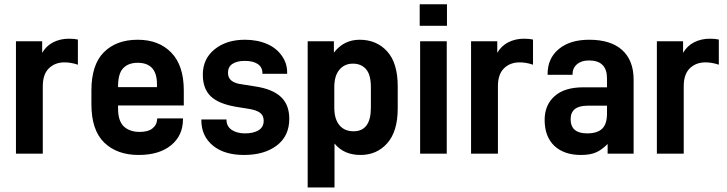

<svg xmlns="http://www.w3.org/2000/svg" viewBox="-20 -710 3358 887"><path d="M53.7 -519.5H174.8V-465.8Q193.4 -498 225.6 -514.6Q258.8 -531.2 297.9 -531.2Q323.2 -531.2 339.8 -527.3V-411.1Q322.3 -417 307.1 -419.4Q292 -421.9 278.3 -421.9Q233.4 -421.9 205.1 -393.6Q177.7 -366.2 177.7 -311.5V0H53.7Z M525.4 -222.7V-209Q525.4 -151.4 551.8 -126Q579.1 -100.6 625 -100.6Q664.1 -100.6 683.6 -116.2Q705.1 -132.8 706.1 -160.2L707 -163.1H825.2V-158.2Q825.2 -84 770.5 -39.1Q715.8 5.9 620.1 5.9Q520.5 5.9 460.9 -51.8Q402.3 -109.4 402.3 -228.5V-292Q402.3 -410.2 459 -467.8Q516.6 -526.4 616.2 -526.4Q713.9 -526.4 771.5 -466.8Q829.1 -407.2 829.1 -292V-222.7ZM548.8 -394.5Q525.4 -370.1 525.4 -310.5V-307.6H705.1V-321.3Q705.1 -419.9 616.2 -419.9Q572.3 -419.9 548.8 -394.5Z M963.9 -37.1Q910.2 -81.1 910.2 -154.3V-158.2H1026.4V-156.2Q1026.4 -127 1049.8 -110.4Q1074.2 -93.8 1111.3 -93.8Q1151.4 -93.8 1174.8 -108.4Q1198.2 -123 1198.2 -152.3Q1198.2 -176.8 1180.7 -189.5Q1164.1 -202.1 1124 -208L1069.3 -216.8Q990.2 -230.5 954.1 -264.6Q917 -299.8 917 -365.2Q917 -438.5 971.7 -482.4Q1026.4 -526.4 1111.3 -526.4Q1168.9 -526.4 1213.9 -506.8Q1256.8 -488.3 1282.2 -452.1Q1306.6 -418 1306.6 -375V-369.1H1192.4V-372.1Q1192.4 -399.4 1170.9 -414.1Q1149.4 -428.7 1111.3 -428.7Q1073.2 -428.7 1052.7 -414.1Q1033.2 -400.4 1033.2 -374Q1033.2 -350.6 1048.8 -337.9Q1065.4 -324.2 1098.6 -320.3L1160.2 -310.5Q1238.3 -298.8 1277.3 -262.7Q1316.4 -226.6 1316.4 -161.1Q1316.4 -81.1 1257.8 -37.1Q1200.2 5.9 1107.4 5.9Q1016.6 5.9 963.9 -37.1Z M1401.4 -519.5H1522.5V-466.8Q1568.4 -526.4 1641.6 -526.4Q1719.7 -526.4 1768.6 -472.7Q1817.4 -418.9 1817.4 -311.5V-209Q1817.4 -102.5 1768.6 -47.9Q1720.7 5.9 1645.5 5.9Q1568.4 5.9 1525.4 -46.9V156.2H1401.4ZM1693.4 -212.9V-306.6Q1693.4 -365.2 1670.9 -390.6Q1648.4 -416 1610.4 -416Q1571.3 -416 1547.9 -387.7Q1524.4 -360.4 1524.4 -306.6V-212.9Q1524.4 -160.2 1547.9 -131.8Q1571.3 -103.5 1613.3 -103.5Q1693.4 -103.5 1693.4 -212.9Z M1920.9 -519.5H2043.9V0H1920.9ZM1918.9 -690.4H2044.9V-590.8H1918.9Z M2156.2 -519.5H2277.3V-465.8Q2295.9 -498 2328.1 -514.6Q2361.3 -531.2 2400.4 -531.2Q2425.8 -531.2 2442.4 -527.3V-411.1Q2424.8 -417 2409.7 -419.4Q2394.5 -421.9 2380.9 -421.9Q2335.9 -421.9 2307.6 -393.6Q2280.3 -366.2 2280.3 -311.5V0H2156.2Z M2853.5 -479.5Q2907.2 -431.6 2907.2 -341.8V0H2787.1V-44.9Q2774.4 -32.2 2760.7 -22Q2747.1 -11.7 2733.4 -5.9Q2706.1 5.9 2664.1 5.9Q2585 5.9 2540 -37.1Q2496.1 -80.1 2496.1 -156.2Q2496.1 -225.6 2543 -266.6Q2588.9 -306.6 2673.8 -306.6H2784.2V-347.7Q2784.2 -430.7 2701.2 -430.7Q2666 -430.7 2645.5 -413.1Q2625 -395.5 2625 -367.2V-364.3H2509.8V-368.2Q2509.8 -440.4 2561.5 -483.4Q2613.3 -526.4 2702.1 -526.4Q2800.8 -526.4 2853.5 -479.5ZM2762.7 -116.2Q2784.2 -137.7 2784.2 -184.6V-221.7H2694.3Q2616.2 -221.7 2616.2 -159.2Q2616.2 -93.8 2692.4 -93.8Q2740.2 -93.8 2762.7 -116.2Z M3014.6 -519.5H3135.7V-465.8Q3154.3 -498 3186.5 -514.6Q3219.7 -531.2 3258.8 -531.2Q3284.2 -531.2 3300.8 -527.3V-411.1Q3283.2 -417 3268.1 -419.4Q3252.9 -421.9 3239.3 -421.9Q3194.3 -421.9 3166 -393.6Q3138.7 -366.2 3138.7 -311.5V0H3014.6Z"/></svg>

Font: DINish
Style: Bold
Weight: 700
Designer: Bert Driehuis
Foundry: Playbeing
Version: Version 3.008; git-95204e4c-release